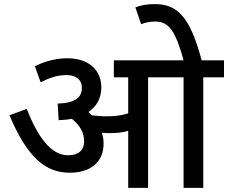

<svg xmlns="http://www.w3.org/2000/svg" viewBox="-20 -916 1112 936"><path d="M485 -216C485 -235 482 -253 476 -269C488 -268 500 -267 511 -267C545 -267 574 -269 605 -278V0H702V-539H875V0H971V-539H1072V-622H963C906 -837 843 -896 735 -896C697 -896 669 -891 640 -880L668 -798C686 -805 708 -811 737 -811C804 -811 836 -763 875 -622H535V-539H605V-363C571 -353 539 -349 498 -349C472 -349 449 -351 427 -354C422 -359 417 -365 411 -370C453 -398 474 -440 474 -490C474 -572 415 -632 308 -632C241 -632 186 -611 150 -593L178 -515C221 -536 257 -550 305 -550C343 -550 379 -533 379 -488C379 -441 348 -414 261 -411L266 -330C289 -331 311 -333 330 -337C367 -307 390 -272 390 -228C390 -180 359 -159 312 -159C230 -159 167 -243 110 -385L26 -354C114 -147 202 -74 320 -74C418 -74 485 -123 485 -216Z"/></svg>

Font: Noto Sans Devanagari UI Medium
Style: Regular
Weight: 500
Designer: Jelle Bosma - Monotype Design Team
Foundry: Monotype Imaging Inc.
Version: Version 2.004